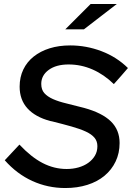

<svg xmlns="http://www.w3.org/2000/svg" viewBox="-20 -938 665 968"><path d="M4 -130Q23 -150 41 -169.5Q59 -189 78 -209Q137 -146 195 -116Q253 -86 316 -86Q348 -86 376 -94Q404 -102 425 -117Q446 -132 458.5 -153Q471 -174 471 -201Q471 -226 456.5 -243.5Q442 -261 413 -274.5Q384 -288 341.5 -300Q299 -312 243 -326L233 -328Q158 -348 118.5 -391.5Q79 -435 79 -501Q79 -549 97.5 -587.5Q116 -626 150 -653Q184 -680 230.5 -694.5Q277 -709 334 -709Q415 -709 491.5 -680Q568 -651 625 -595Q608 -575 590 -554.5Q572 -534 554 -514Q505 -562 447 -587.5Q389 -613 326 -613Q263 -613 225.5 -585.5Q188 -558 188 -515Q188 -486 203.5 -468.5Q219 -451 247 -438.5Q275 -426 315 -416.5Q355 -407 404 -394Q495 -369 539 -326Q583 -283 583 -217Q583 -166 563 -124Q543 -82 507 -52Q471 -22 420.5 -6Q370 10 309 10Q221 10 143 -25.5Q65 -61 4 -130ZM437 -918H569Q527 -886 486 -854Q445 -822 403 -790H309Q341 -822 373 -854Q405 -886 437 -918Z"/></svg>

Font: Rosa Sans Medium
Style: Italic
Weight: 500
Italic angle: -12°
Designer: Pentagram / MCKL
Foundry: Pentagram / MCKL
Version: Version 1.005;September 16, 2019;FontCreator 11.5.0.2425 64-